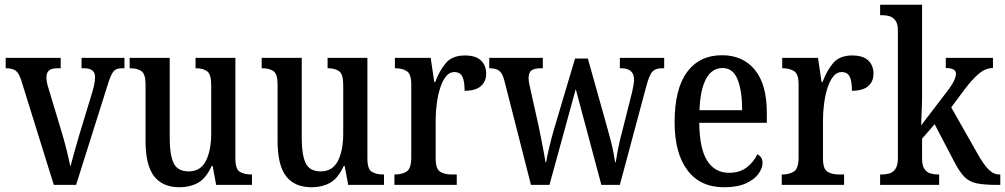

<svg xmlns="http://www.w3.org/2000/svg" viewBox="-20 -780 4240 810"><path d="M70 -440Q60 -472 46 -482Q32 -492 4 -492V-536H236V-492H220Q176 -492 176 -455Q176 -442 178.5 -430Q181 -418 185 -406L241 -220Q252 -184 262 -143Q272 -102 277 -77Q282 -97 292 -132.5Q302 -168 313 -206L369 -390Q375 -411 378 -426Q381 -441 381 -455Q381 -492 335 -492H324V-536H505V-492H492Q469 -492 457.5 -477Q446 -462 432 -415L301 0H207Z M738 10Q666 10 630 -36.5Q594 -83 594 -186V-424Q594 -468 576.5 -480Q559 -492 530 -492H527V-536H696V-195Q696 -127 712.5 -92Q729 -57 776 -57Q826 -57 848.5 -101Q871 -145 871 -218V-421Q871 -468 853 -480Q835 -492 808 -492H805V-536H973V-111Q973 -66 992 -55Q1011 -44 1038 -44H1043V0H892L877 -80H873Q849 -27 815 -8.5Q781 10 738 10Z M1295 10Q1223 10 1187 -36.5Q1151 -83 1151 -186V-424Q1151 -468 1133.5 -480Q1116 -492 1087 -492H1084V-536H1253V-195Q1253 -127 1269.5 -92Q1286 -57 1333 -57Q1383 -57 1405.5 -101Q1428 -145 1428 -218V-421Q1428 -468 1410 -480Q1392 -492 1365 -492H1362V-536H1530V-111Q1530 -66 1549 -55Q1568 -44 1595 -44H1600V0H1449L1434 -80H1430Q1406 -27 1372 -8.5Q1338 10 1295 10Z M1644 0V-44H1647Q1676 -44 1695.5 -56.5Q1715 -69 1715 -116V-424Q1715 -468 1696 -480Q1677 -492 1649 -492H1646V-536H1797L1812 -434H1816Q1834 -482 1861 -514Q1888 -546 1941 -546Q1987 -546 2009 -525Q2031 -504 2031 -469Q2031 -436 2008.5 -416.5Q1986 -397 1940 -397Q1940 -438 1930.5 -457Q1921 -476 1896 -476Q1876 -476 1861 -457Q1846 -438 1836.5 -407.5Q1827 -377 1822.5 -342Q1818 -307 1818 -275V-111Q1818 -67 1837 -55.5Q1856 -44 1883 -44H1907V0Z M2108 -439Q2100 -471 2086 -481.5Q2072 -492 2046 -492H2044V-536H2270V-492H2261Q2236 -492 2223 -483.5Q2210 -475 2210 -450Q2210 -442 2212 -430Q2214 -418 2217 -407L2253 -245Q2258 -221 2263.5 -192.5Q2269 -164 2274 -138Q2279 -112 2281 -96H2284Q2288 -120 2297.5 -160Q2307 -200 2317 -234L2406 -533H2460L2543 -237Q2549 -216 2556 -189Q2563 -162 2568 -136.5Q2573 -111 2575 -96H2578Q2581 -120 2588 -155Q2595 -190 2607 -234L2647 -393Q2650 -406 2652.5 -420.5Q2655 -435 2655 -443Q2655 -492 2601 -492H2595V-536H2782V-492H2771Q2746 -492 2732.5 -478Q2719 -464 2706 -414L2595 0H2517L2409 -404L2298 0H2220Z M3035 10Q2934 10 2880 -62Q2826 -134 2826 -264Q2826 -405 2878.5 -476Q2931 -547 3026 -547Q3114 -547 3164.5 -485.5Q3215 -424 3215 -305V-262H2930Q2931 -153 2963.5 -102Q2996 -51 3056 -51Q3101 -51 3130.5 -74Q3160 -97 3175 -129Q3184 -125 3190.5 -116Q3197 -107 3197 -93Q3197 -71 3180 -47Q3163 -23 3127 -6.5Q3091 10 3035 10ZM3111 -315Q3111 -395 3092 -444Q3073 -493 3028 -493Q2983 -493 2958.5 -447Q2934 -401 2931 -315Z M3278 0V-44H3281Q3310 -44 3329.5 -56.5Q3349 -69 3349 -116V-424Q3349 -468 3330 -480Q3311 -492 3283 -492H3280V-536H3431L3446 -434H3450Q3468 -482 3495 -514Q3522 -546 3575 -546Q3621 -546 3643 -525Q3665 -504 3665 -469Q3665 -436 3642.5 -416.5Q3620 -397 3574 -397Q3574 -438 3564.5 -457Q3555 -476 3530 -476Q3510 -476 3495 -457Q3480 -438 3470.5 -407.5Q3461 -377 3456.5 -342Q3452 -307 3452 -275V-111Q3452 -67 3471 -55.5Q3490 -44 3517 -44H3541V0Z M3693 0V-44H3702Q3718 -44 3733 -48.5Q3748 -53 3758 -68Q3768 -83 3768 -114V-650Q3768 -679 3758 -693Q3748 -707 3733 -711.5Q3718 -716 3702 -716H3693V-760H3870V-375Q3870 -362 3869.5 -342Q3869 -322 3868 -301.5Q3867 -281 3866.5 -267Q3866 -253 3866 -251L3973 -391Q3997 -422 4005 -440Q4013 -458 4013 -469Q4013 -493 3970 -493V-536H4169V-493Q4138 -493 4109.5 -469Q4081 -445 4048 -401L3993 -327L4106 -128Q4129 -87 4150 -65.5Q4171 -44 4196 -44H4200V0H4187Q4132 0 4100.5 -6.5Q4069 -13 4048 -34.5Q4027 -56 4004 -101L3923 -256L3870 -195V-110Q3870 -81 3880 -67Q3890 -53 3905 -48.5Q3920 -44 3936 -44H3942V0Z"/></svg>

Font: Noto Serif Armenian Condensed Medium
Style: Regular
Weight: 500
Width: 3
Designer: Monotype Design Team
Foundry: Monotype Imaging Inc.
Version: Version 2.008; ttfautohint (v1.8.4.7-5d5b)